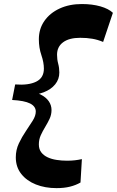

<svg xmlns="http://www.w3.org/2000/svg" viewBox="-20 -804 588 966"><path d="M264.3 142.5Q206.8 142.5 160.5 124.1Q114.3 105.8 86.9 71Q59.5 36.3 59.5 -12.2Q59.5 -50 74.9 -82.6Q90.3 -115.2 109.8 -143.7Q129.3 -172.2 144.6 -196.9Q160 -221.5 160 -242.7Q160 -268.8 131.4 -283.3Q102.8 -297.8 41 -301L56.3 -379.2Q123.3 -374 162 -393.1Q200.8 -412.2 200.8 -458.5Q200.8 -490 188.1 -526.9Q175.5 -563.8 175.5 -606.5Q175.5 -658.8 203.3 -698.6Q231 -738.5 279.9 -761.1Q328.8 -783.7 392 -783.7Q444 -783.7 485.4 -771.9Q526.7 -760 548 -739.5L498.8 -593Q472 -604.3 444.5 -609Q417 -613.8 383.5 -613.8Q328 -613.8 297.5 -591.3Q267 -568.8 267 -528.5Q267 -505 272.7 -483.8Q278.5 -462.5 278.5 -439Q278.5 -405.5 257.6 -379.6Q236.7 -353.8 199.7 -339.6Q162.7 -325.5 114.2 -324.7L115.5 -346Q157 -342.2 184.2 -328.5Q211.5 -314.7 225.4 -294.6Q239.2 -274.5 239.2 -250.5Q239.2 -227.2 229.6 -206.6Q220 -186 207.4 -165.4Q194.7 -144.7 185.1 -123.5Q175.5 -102.2 175.5 -77.5Q175.5 -53.5 187.5 -37.7Q199.5 -22 219.6 -12.6Q239.7 -3.2 265.1 0.6Q290.5 4.5 317.2 4.5Q338.2 4.5 356.2 2.5Q374.2 0.5 392 -3.5L385 114.3Q361 128 331.9 135.2Q302.8 142.5 264.3 142.5Z"/></svg>

Font: Savate ExtraLight
Style: Italic
Weight: 200
Italic angle: -11°
Designer: Max Esnée
Foundry: Plomb Type
Version: Version 2.000